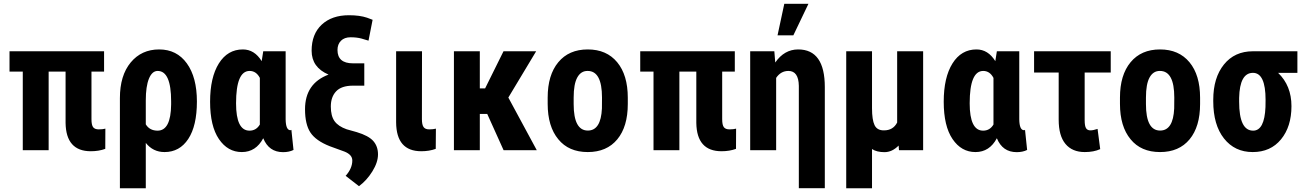

<svg xmlns="http://www.w3.org/2000/svg" viewBox="-20 -802 6967 1025"><path d="M535.6 -419.9H468.3V-166Q468.3 -134.3 477.3 -122.8Q486.3 -111.3 507.3 -111.3Q528.3 -111.3 542.5 -115.2L542 -7.3Q507.3 5.4 464.8 5.4Q332.5 5.4 330.1 -145.5V-419.9H239.7V0H101.6V-419.9H30.8V-528.3H535.6Z M893.6 -260.7Q893.6 -423.3 821.8 -423.3Q792 -423.3 775.1 -382.1Q758.3 -340.8 758.3 -266.1V-138.2Q778.8 -104.5 821.3 -104.5Q892.1 -104.5 893.6 -244.1ZM858.4 9.8Q796.9 9.8 758.3 -39.1V203.1H620.1V-278.3Q620.1 -398.9 677.7 -468.5Q735.4 -538.1 829.6 -538.1Q923.8 -538.1 977.5 -463.6Q1031.2 -389.2 1031.2 -259.8Q1031.2 -130.4 985.1 -60.3Q939 9.8 858.4 9.8Z M1312.5 -423.3Q1240.2 -423.3 1240.2 -250.5Q1240.2 -104.5 1312 -104.5Q1347.7 -104.5 1367.2 -137.2V-386.2Q1347.7 -423.3 1312.5 -423.3ZM1504.9 -528.3V-164.6Q1505.9 -106.9 1530.3 -106.9Q1533.7 -106.9 1535.6 -108.9L1546.9 -1.5Q1523.4 10.3 1491.2 10.3Q1415.5 10.3 1385.3 -64Q1346.2 9.8 1271 9.8Q1195.8 9.8 1148.7 -59.6Q1101.6 -128.9 1101.6 -258.8Q1101.6 -388.7 1148.4 -463.4Q1195.3 -538.1 1276.4 -538.1Q1338.4 -538.1 1377 -475.6L1385.3 -528.3Z M1781.7 -535.2Q1781.7 -463.9 1864.3 -463.9H1924.8V-344.7H1862.8Q1802.2 -344.2 1774.2 -314.2Q1746.1 -284.2 1746.1 -233.4Q1746.1 -182.6 1766.1 -155Q1786.1 -127.4 1830.6 -111.8L1884.3 -96.7Q1947.8 -77.6 1972.9 -49.1Q1998 -20.5 1998 22Q1998 64.5 1968 112.8Q1938 161.1 1896.5 191.9L1825.2 136.7Q1860.8 97.2 1860.8 54.7Q1860.8 23.9 1819.3 7.3L1740.2 -21.5Q1666 -50.8 1637.2 -94.5Q1608.4 -138.2 1608.4 -218.8Q1608.4 -356.4 1733.9 -403.8Q1643.6 -442.4 1643.6 -531.2Q1643.6 -620.1 1697.5 -670.4Q1751.5 -720.7 1842.8 -720.7Q1900.4 -720.7 1939.5 -707.5L1969.2 -696.3L1947.3 -585L1909.7 -596.2Q1884.3 -603 1851.6 -603Q1818.8 -603 1800.3 -584.5Q1781.7 -565.9 1781.7 -535.2Z M2307.1 -115.2 2306.2 -7.3Q2271.5 5.4 2229 5.4Q2095.7 5.4 2094.7 -148.9V-528.3H2232.9L2232.4 -166Q2232.4 -136.2 2241.2 -123.8Q2250 -111.3 2271.5 -111.3Q2293 -111.3 2307.1 -115.2Z M2541.5 -193.8V0H2403.3V-528.3H2541.5V-330.1H2569.8L2668 -528.3H2842.3L2693.8 -281.2L2845.7 0H2668.5L2581.1 -193.8Z M3117.2 -423.3Q3081.5 -423.8 3062 -388.7Q3042.5 -353.5 3042.5 -281.2V-246.6Q3042.5 -105 3118.2 -105Q3188 -105 3193.4 -223.1L3193.8 -281.2Q3193.8 -423.3 3117.2 -423.3ZM2903.8 -281.2Q2903.8 -401.4 2960.4 -469.7Q3017.1 -538.1 3117.7 -538.1Q3218.3 -538.1 3274.9 -469.7Q3331.5 -401.4 3331.5 -280.3V-246.6Q3331.5 -126 3275.4 -58.1Q3219.2 9.8 3117.7 9.8Q3016.1 9.8 2960.4 -58.6Q2903.8 -127 2903.8 -247.6Z M3902.8 -419.9H3835.4V-166Q3835.4 -134.3 3844.5 -122.8Q3853.5 -111.3 3874.5 -111.3Q3895.5 -111.3 3909.7 -115.2L3909.2 -7.3Q3874.5 5.4 3832 5.4Q3699.7 5.4 3697.3 -145.5V-419.9H3606.9V0H3468.8V-419.9H3397.9V-528.3H3902.8Z M4241.2 -538.1Q4383.3 -538.1 4383.3 -336.9V202.6H4244.6V-343.8Q4243.2 -423.3 4189 -423.3Q4148.4 -423.3 4123.5 -386.2V0H3984.9V-528.3H4113.8L4118.7 -468.3Q4167 -538.1 4241.2 -538.1ZM4167 -781.7H4295.9L4215.3 -613.3H4130.9Z M4635.3 -528.3V-224.1Q4635.3 -162.1 4648.9 -133.8Q4662.6 -105.5 4699.2 -106Q4748 -106 4769.5 -147.9V-528.3H4908.2V0H4779.3L4777.3 -24.9Q4742.7 10.3 4701.7 10.3Q4660.6 10.3 4635.3 -6.3V203.1H4497.6V-528.3Z M5229 -423.3Q5156.7 -423.3 5156.7 -250.5Q5156.7 -104.5 5228.5 -104.5Q5264.2 -104.5 5283.7 -137.2V-386.2Q5264.2 -423.3 5229 -423.3ZM5421.4 -528.3V-164.6Q5422.4 -106.9 5446.8 -106.9Q5450.2 -106.9 5452.1 -108.9L5463.4 -1.5Q5439.9 10.3 5407.7 10.3Q5332 10.3 5301.8 -64Q5262.7 9.8 5187.5 9.8Q5112.3 9.8 5065.2 -59.6Q5018.1 -128.9 5018.1 -258.8Q5018.1 -388.7 5064.9 -463.4Q5111.8 -538.1 5192.9 -538.1Q5254.9 -538.1 5293.5 -475.6L5301.8 -528.3Z M5909.7 -414.6H5770.5V-161.1Q5770.5 -129.4 5777.8 -117.7Q5785.2 -106 5800.8 -106Q5816.4 -106 5839.4 -113.8L5853.5 -5.9Q5819.3 9.8 5771 9.8Q5704.1 9.8 5668 -33.7Q5631.8 -77.1 5631.8 -163.1V-414.6H5500.5V-528.3H5909.7Z M6172.4 -423.3Q6136.7 -423.8 6117.2 -388.7Q6097.7 -353.5 6097.7 -281.2V-246.6Q6097.7 -105 6173.3 -105Q6243.2 -105 6248.5 -223.1L6249 -281.2Q6249 -423.3 6172.4 -423.3ZM5959 -281.2Q5959 -401.4 6015.6 -469.7Q6072.3 -538.1 6172.9 -538.1Q6273.4 -538.1 6330.1 -469.7Q6386.7 -401.4 6386.7 -280.3V-246.6Q6386.7 -126 6330.6 -58.1Q6274.4 9.8 6172.9 9.8Q6071.3 9.8 6015.6 -58.6Q5959 -127 5959 -247.6Z M6668.9 -413.1Q6598.1 -413.1 6595.2 -279.3V-258.8Q6595.2 -104.5 6669.9 -104.5Q6730.5 -104.5 6735.8 -230.5L6736.3 -269Q6736.3 -413.1 6668.9 -413.1ZM6906.2 -413.1H6803.2Q6874.5 -344.7 6874.5 -235.4Q6874.5 -126 6818.8 -58.1Q6763.2 9.8 6667.5 9.8Q6571.8 9.8 6514.4 -62.7Q6457 -135.3 6457 -261.7V-269Q6457 -386.7 6513.9 -457.5Q6570.8 -528.3 6668.9 -528.3L6669.4 -527.8V-528.3H6906.2Z"/></svg>

Font: RobotoCondensed-Bold
Style: Bold
Weight: 700
Designer: Google
Version: Version 2.001240; 2014